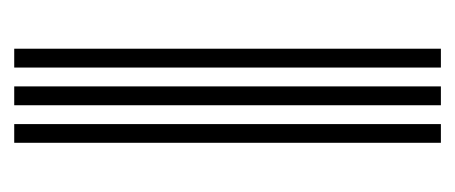

<svg xmlns="http://www.w3.org/2000/svg" viewBox="-205 -435 640 270"><g transform="rotate(-90 115.0 -300.0)"><path d="M155 0V-600H181.5V0ZM49.2 0V-600H75.5V0ZM102 0V-600H128.5V0Z"/></g></svg>

Font: Big Shoulders Inline Text ExtraBold
Style: Regular
Weight: 800
Designer: Patric King
Foundry: XO Type Co
Version: Version 1.000